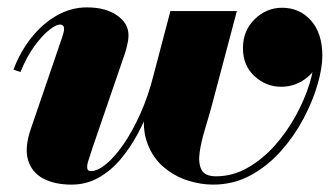

<svg xmlns="http://www.w3.org/2000/svg" viewBox="-20 -490 893 520"><path d="M557 10Q523.5 10 488.2 -1.2Q453 -12.5 423.8 -37Q394.5 -61.5 379.5 -100.8Q364.5 -140 372 -196L441.5 -460H621.5L554 -205.5Q545.5 -174 535.2 -140.5Q525 -107 520.8 -78Q516.5 -49 525.5 -30.8Q534.5 -12.5 565 -12.5Q610.5 -12.5 651 -35.8Q691.5 -59 724.5 -96.2Q757.5 -133.5 781.5 -177.5Q805.5 -221.5 818.5 -264Q831.5 -306.5 831.5 -339Q831.5 -390.5 807 -419.5Q782.5 -448.5 744 -449V-468Q774 -468 797.5 -452.5Q821 -437 834.5 -412.8Q848 -388.5 848 -362Q848 -311.5 815.5 -283.2Q783 -255 741.5 -255Q700.5 -255 669.2 -283.8Q638 -312.5 638 -359.5Q638 -407 669.8 -438Q701.5 -469 744 -469Q791.5 -469 822.2 -434.5Q853 -400 853 -339Q853 -306 840 -261Q827 -216 802 -168.8Q777 -121.5 741 -81Q705 -40.5 658.8 -15.2Q612.5 10 557 10ZM174 10Q128 10 97 -6.5Q66 -23 56 -56.5Q46 -90 63.5 -141L147.5 -386.5Q149 -391 151.2 -398.5Q153.5 -406 153.5 -412Q153.5 -423.5 142 -423.5Q132 -423.5 113.2 -408.8Q94.5 -394 73.5 -365.5Q52.5 -337 35.5 -295L16.5 -301.5Q35.5 -351.5 66.2 -389.5Q97 -427.5 135.2 -448.8Q173.5 -470 215.5 -470Q265.5 -470 296.8 -448.5Q328 -427 328 -394.5Q328 -382 324.5 -367.8Q321 -353.5 317.5 -343L248 -140.5Q227.5 -81.5 219 -54Q210.5 -26.5 226 -26.5Q244 -26.5 267.2 -45.5Q290.5 -64.5 314.5 -99.2Q338.5 -134 360 -181.8Q381.5 -229.5 396 -287H413Q403.5 -248.5 388.5 -207.2Q373.5 -166 352.8 -127.2Q332 -88.5 305.5 -57.5Q279 -26.5 246 -8.2Q213 10 174 10Z"/></svg>

Font: Bodoni Moda 11pt Black
Style: Italic
Weight: 900
Italic angle: -13°
Designer: Owen Earl
Foundry: indestructible type
Version: Version 2.004